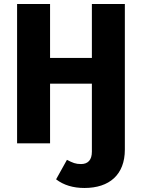

<svg xmlns="http://www.w3.org/2000/svg" viewBox="-20 -713 706 955"><path d="M437 -693V-425H229V-693H65V0H229V-297H437V42C437 82 418 103 383 103C356 103 342 97 313 82L259 179C297 208 344 222 400 222C524 222 601 156 601 31V-693Z"/></svg>

Font: Fira Sans
Style: Bold
Weight: 700
Designer: Carrois Corporate & Edenspiekermann AG
Foundry: Carrois Corporate GbR & Edenspiekermann AG
Version: Version 4.203